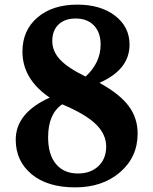

<svg xmlns="http://www.w3.org/2000/svg" viewBox="-20 -800 662 830"><path d="M410 -442Q497 -394 536 -342Q575 -290 575 -223Q575 -121 499 -55.5Q423 10 305 10Q185 10 116.5 -47Q48 -104 48 -196Q48 -312 195 -378Q77 -458 77 -577Q77 -669 142 -724.5Q207 -780 314 -780Q415 -780 477.5 -732Q540 -684 540 -607Q540 -499 410 -442ZM350 -469Q415 -529 415 -607Q415 -660 386 -690Q357 -720 307 -720Q260 -720 233 -694Q206 -668 206 -623Q206 -578 240 -542Q274 -506 350 -469ZM249 -349Q188 -308 188 -206Q188 -132 222 -91Q256 -50 317 -50Q372 -50 405.5 -82Q439 -114 439 -166Q439 -220 394 -263.5Q349 -307 249 -349Z"/></svg>

Font: Libre Caslon Text
Style: Bold
Weight: 700
Designer: Pablo Impallari, Rodrigo Fuenzalida
Foundry: Pablo Impallari, Rodrigo Fuenzalida
Version: Version 1.002